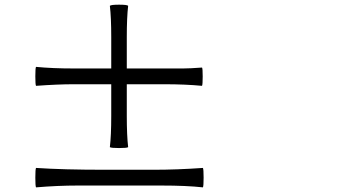

<svg xmlns="http://www.w3.org/2000/svg" viewBox="-20 -810 1540 820"><path d="M133.8 -9.8Q130.9 -15.6 130.9 -51.3Q130.9 -86.9 133.8 -92.8Q251 -85 426.8 -85H636.7Q735.4 -85 846.7 -92.8Q849.6 -86.9 849.6 -51.3Q849.6 -15.6 846.7 -9.8Q776.4 -17.6 668.9 -17.6H490.2H311.5Q227.5 -17.6 133.8 -9.8ZM488.3 -177.7Q454.1 -177.7 449.2 -181.6Q455.1 -231.4 455.1 -315.4V-450.2H293.9Q226.6 -450.2 133.8 -443.4Q130.9 -448.2 130.9 -483.9Q130.9 -519.5 133.8 -524.4Q204.1 -517.6 293.9 -517.6H455.1V-651.4Q455.1 -735.4 449.2 -785.2Q454.1 -790 488.3 -790Q523.4 -790 527.3 -785.2Q521.5 -735.4 521.5 -651.4V-517.6H681.6H762.7Q790 -517.6 842.8 -521.5Q845.7 -518.6 845.7 -483.4Q845.7 -448.2 842.8 -443.4Q772.5 -450.2 682.6 -450.2H521.5V-315.4Q521.5 -231.4 527.3 -181.6Q523.4 -177.7 488.3 -177.7Z"/></svg>

Font: Bpmf GenSeki Gothic R
Style: R
Weight: 400
Foundry: But Ko
Version: Version 1.320